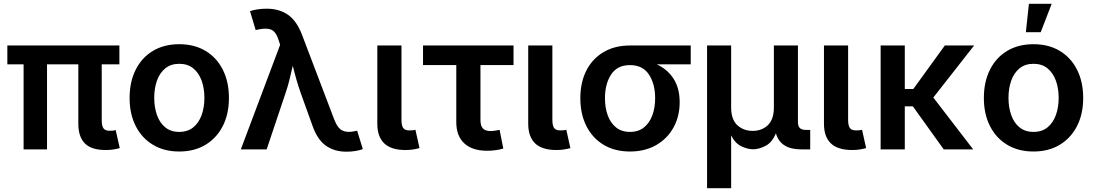

<svg xmlns="http://www.w3.org/2000/svg" viewBox="-20 -785 5756 1009"><path d="M536.1 3.4Q460 3.4 425.8 -31.5Q391.6 -66.4 391.6 -134.8V-446.8H227.1V0H104V-446.8H18.6V-545.9H607.4V-446.8H514.6V-154.3Q514.6 -123.5 523.7 -110.6Q532.7 -97.7 556.6 -97.7Q568.8 -97.7 575.7 -98.6Q582.5 -99.6 587.9 -101.6L609.4 -6.8Q598.1 -3.4 579.1 0Q560.1 3.4 536.1 3.4Z M921.9 11.2Q842.3 11.2 783.7 -24.2Q725.1 -59.6 693.1 -122.8Q661.1 -186 661.1 -270Q661.1 -355 693.1 -418.7Q725.1 -482.4 783.7 -517.6Q842.3 -552.7 921.9 -552.7Q1001.5 -552.7 1060.1 -517.6Q1118.7 -482.4 1150.9 -418.7Q1183.1 -355 1183.1 -270Q1183.1 -186 1150.9 -122.8Q1118.7 -59.6 1060.1 -24.2Q1001.5 11.2 921.9 11.2ZM921.9 -91.8Q966.3 -91.8 995.6 -115.7Q1024.9 -139.6 1039.6 -180.2Q1054.2 -220.7 1054.2 -270.5Q1054.2 -320.8 1039.6 -361.3Q1024.9 -401.9 995.6 -425.8Q966.3 -449.7 921.9 -449.7Q877.9 -449.7 848.6 -425.8Q819.3 -401.9 804.9 -361.3Q790.5 -320.8 790.5 -270.5Q790.5 -220.7 804.9 -180.2Q819.3 -139.6 848.6 -115.7Q877.9 -91.8 921.9 -91.8Z M1245.6 0 1452.1 -549.3 1445.3 -571.3Q1430.7 -618.2 1405.8 -628.9Q1380.9 -639.6 1336.9 -629.9L1323.7 -627L1293.9 -726.1Q1307.6 -731.9 1332 -735.6Q1356.4 -739.3 1381.3 -739.3Q1448.2 -739.3 1493.9 -707Q1539.6 -674.8 1567.4 -601.6L1735.8 -158.7Q1753.9 -110.8 1779.5 -98.9Q1805.2 -86.9 1842.3 -95.2L1856.9 -98.1L1886.7 -1.5Q1873.5 3.9 1850.1 8.1Q1826.7 12.2 1800.3 12.2Q1736.8 12.2 1691.9 -20Q1647 -52.2 1621.6 -126L1560.1 -296.9Q1547.4 -333 1537.4 -368.2Q1527.3 -403.3 1518.6 -439.5Q1510.3 -403.3 1501.7 -367.9Q1493.2 -332.5 1481 -296.9L1381.3 0Z M2111.8 3.4Q2035.6 3.4 1999.3 -31.5Q1962.9 -66.4 1962.9 -134.8V-545.9H2089.8V-155.8Q2089.8 -125.5 2098.9 -112.5Q2107.9 -99.6 2131.8 -99.6Q2144.5 -99.6 2151.1 -100.6Q2157.7 -101.6 2163.1 -103L2184.6 -6.8Q2172.9 -3.4 2153.8 0Q2134.8 3.4 2111.8 3.4Z M2540.5 7.3Q2461.9 7.3 2419.9 -31.7Q2377.9 -70.8 2377.9 -143.1V-442.9H2203.1V-545.9H2678.7V-442.9H2504.9V-153.8Q2504.9 -124 2517.6 -110.1Q2530.3 -96.2 2559.1 -96.2Q2567.9 -96.2 2582 -98.4Q2596.2 -100.6 2605.5 -102.5L2625 -4.4Q2605 1.5 2583.3 4.4Q2561.5 7.3 2540.5 7.3Z M2904.8 3.4Q2828.6 3.4 2792.2 -31.5Q2755.9 -66.4 2755.9 -134.8V-545.9H2882.8V-155.8Q2882.8 -125.5 2891.8 -112.5Q2900.9 -99.6 2924.8 -99.6Q2937.5 -99.6 2944.1 -100.6Q2950.7 -101.6 2956.1 -103L2977.5 -6.8Q2965.8 -3.4 2946.8 0Q2927.7 3.4 2904.8 3.4Z M3290.5 11.2Q3210.9 11.2 3152.3 -23.9Q3093.8 -59.1 3061.8 -122.1Q3029.8 -185.1 3029.8 -269Q3029.8 -353 3061.8 -415Q3093.8 -477.1 3152.3 -511.5Q3210.9 -545.9 3290.5 -545.9H3609.9V-446.8H3431.6Q3487.8 -420.9 3519.8 -371.1Q3551.8 -321.3 3551.8 -247.6Q3551.8 -173.8 3519.8 -115.5Q3487.8 -57.1 3429 -22.9Q3370.1 11.2 3290.5 11.2ZM3290.5 -442.9Q3224.1 -442.9 3191.7 -393.6Q3159.2 -344.2 3159.2 -269Q3159.2 -219.2 3173.6 -179.2Q3188 -139.2 3217.3 -115.5Q3246.6 -91.8 3290.5 -91.8Q3335 -91.8 3364.3 -115.5Q3393.6 -139.2 3408.2 -179.2Q3422.9 -219.2 3422.9 -269Q3422.9 -344.2 3390.1 -393.6Q3357.4 -442.9 3290.5 -442.9Z M3695.8 204.1V-545.9H3822.3V-220.7Q3822.3 -157.2 3854.7 -127.2Q3887.2 -97.2 3935.5 -97.2Q3983.9 -97.2 4015.4 -127.4Q4046.9 -157.7 4046.9 -220.7V-545.9H4173.3V-144Q4173.3 -121.6 4183.6 -111.8Q4193.8 -102.1 4218.3 -102.1H4237.8V0H4190.4Q4081.1 0 4057.6 -84.5Q4037.6 -36.1 4002.9 -18.3Q3968.3 -0.5 3938 -0.5Q3909.2 -0.5 3876.2 -16.1Q3843.3 -31.7 3822.3 -73.2V204.1Z M4459 3.4Q4382.8 3.4 4346.4 -31.5Q4310.1 -66.4 4310.1 -134.8V-545.9H4437V-155.8Q4437 -125.5 4446 -112.5Q4455.1 -99.6 4479 -99.6Q4491.7 -99.6 4498.3 -100.6Q4504.9 -101.6 4510.3 -103L4531.7 -6.8Q4520 -3.4 4501 0Q4481.9 3.4 4459 3.4Z M4734.9 -545.9V-317.4H4779.8L4945.3 -545.9H5099.1L4884.8 -272.5L5094.2 0H4939.5L4777.3 -226.1H4734.9V0H4607.9V-545.9Z M5411.1 11.2Q5331.5 11.2 5272.9 -24.2Q5214.4 -59.6 5182.4 -122.8Q5150.4 -186 5150.4 -270Q5150.4 -355 5182.4 -418.7Q5214.4 -482.4 5272.9 -517.6Q5331.5 -552.7 5411.1 -552.7Q5490.7 -552.7 5549.3 -517.6Q5607.9 -482.4 5640.1 -418.7Q5672.4 -355 5672.4 -270Q5672.4 -186 5640.1 -122.8Q5607.9 -59.6 5549.3 -24.2Q5490.7 11.2 5411.1 11.2ZM5411.1 -91.8Q5455.6 -91.8 5484.9 -115.7Q5514.2 -139.6 5528.8 -180.2Q5543.5 -220.7 5543.5 -270.5Q5543.5 -320.8 5528.8 -361.3Q5514.2 -401.9 5484.9 -425.8Q5455.6 -449.7 5411.1 -449.7Q5367.2 -449.7 5337.9 -425.8Q5308.6 -401.9 5294.2 -361.3Q5279.8 -320.8 5279.8 -270.5Q5279.8 -220.7 5294.2 -180.2Q5308.6 -139.6 5337.9 -115.7Q5367.2 -91.8 5411.1 -91.8ZM5371.1 -615.7 5387.2 -765.1H5506.8L5449.2 -615.7Z"/></svg>

Font: Inter SemiBold
Style: Regular
Weight: 600
Designer: Rasmus Andersson
Foundry: rsms
Version: Version 4.001;git-9221beed3